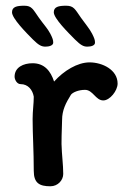

<svg xmlns="http://www.w3.org/2000/svg" viewBox="-20 -648 437 671"><path d="M65 -628C38 -628 22 -624 22 -605C22 -584 70 -535 95 -510C116 -489 126 -485 139 -485C152 -485 166 -489 166 -499C166 -508 164 -514 156 -530C146 -549 133 -562 116 -586C95 -616 91 -628 65 -628ZM211 -628C184 -628 168 -624 168 -605C168 -584 217 -535 242 -510C263 -489 273 -485 285 -485C299 -485 312 -489 312 -499C312 -508 310 -514 302 -530C292 -549 280 -562 263 -586C242 -616 238 -628 211 -628ZM201 -40C201 -72 196 -106 195 -145C195 -188 197 -208 197 -229C197 -263 210 -288 228 -317C234 -325 254 -334 277 -334C305 -334 314 -297 341 -297C364 -297 391 -331 391 -356C391 -404 338 -430 293 -430C251 -430 203 -401 169 -363C157 -400 135 -427 94 -427C62 -427 31 -413 31 -380C31 -370 39 -354 52 -354C78 -354 94 -334 98 -310C98 -285 94 -261 94 -232C94 -207 95 -173 96 -148C97 -118 98 -85 98 -51C98 -8 118 3 156 3C183 3 201 -19 201 -40Z"/></svg>

Font: Itim
Style: Regular
Weight: 400
Designer: CadsonDemak Team
Foundry: Pablo Impallari
Version: Version 1.002;PS 001.002;hotconv 1.0.88;makeotf.lib2.5.64775